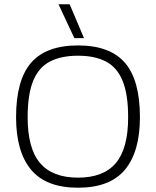

<svg xmlns="http://www.w3.org/2000/svg" viewBox="-20 -866 728 896"><path d="M327 -688 253 -846H305L372 -688ZM344 10Q195 10 125 -74Q55 -158 55 -319Q55 -492 125 -573Q195 -654 344 -654Q493 -654 563 -573Q633 -492 633 -319Q633 -158 563 -74Q493 10 344 10ZM344 -37Q463 -37 520.5 -105Q578 -173 578 -319Q578 -425 552.5 -488Q527 -551 475 -578.5Q423 -606 344 -606Q265 -606 212.5 -578.5Q160 -551 134.5 -488Q109 -425 109 -319Q109 -173 167 -105Q225 -37 344 -37Z"/></svg>

Font: Kanit ExtraLight
Style: Regular
Weight: 275
Designer: Katatrad Team
Foundry: CadsonDemak
Version: Version 2.000; ttfautohint (v1.8.3)